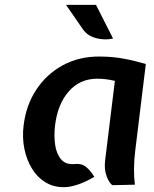

<svg xmlns="http://www.w3.org/2000/svg" viewBox="-20 -760 634 788"><path d="M255.5 7.5Q209 11.5 173 -8.2Q137 -28 113.5 -64.5Q90 -101 80.2 -148.2Q70.5 -195.5 77 -246Q86.5 -326.5 128 -390.5Q169.5 -454.5 236 -491.2Q302.5 -528 387 -528Q415 -528 443 -525.5Q471 -523 503.5 -516.2Q536 -509.5 578.5 -497.5L535.5 -145.5Q530.5 -105.5 530 -69.8Q529.5 -34 533.5 -2L441.5 0Q428.5 -8 417.8 -36.2Q407 -64.5 411.5 -102L451.5 -428Q431 -433 412.8 -435Q394.5 -437 379.5 -437Q308.5 -437 262.8 -385.5Q217 -334 206 -246Q201 -204.5 206.2 -166.5Q211.5 -128.5 231.2 -105.5Q251 -82.5 289.5 -87Q316 -89.5 333.5 -74.8Q351 -60 367 -34.5Q338.5 -17 309.2 -6Q280 5 255.5 7.5ZM444 -602Q426.5 -597.5 403.2 -598.8Q380 -600 357.8 -609.2Q335.5 -618.5 320.5 -639.5L251 -740H374Z"/></svg>

Font: Expletus Sans SemiBold
Style: Italic
Weight: 600
Italic angle: -7°
Version: Version 7.500